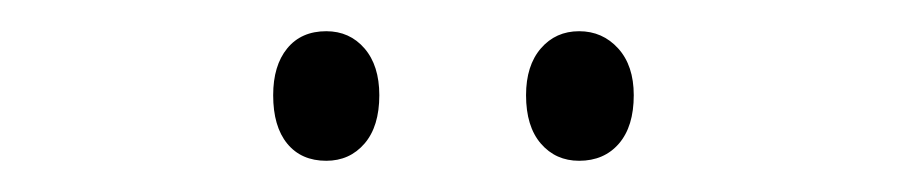

<svg xmlns="http://www.w3.org/2000/svg" viewBox="-20 -731 581 123"><path d="M155 -670Q155 -689 164 -700Q173 -711 189 -711Q204 -711 213.5 -700Q223 -689 223 -670Q223 -650 213.5 -639Q204 -628 189 -628Q173 -628 164 -639Q155 -650 155 -670ZM317 -670Q317 -689 326.5 -700Q336 -711 351 -711Q366 -711 376 -700Q386 -689 386 -670Q386 -650 376.5 -639Q367 -628 351 -628Q336 -628 326.5 -639Q317 -650 317 -670Z"/></svg>

Font: Noto Sans Gurmukhi Condensed Light
Style: Regular
Weight: 300
Width: 3
Designer: Jelle Bosma - Monotype Design Team
Foundry: Monotype Imaging Inc.
Version: Version 2.004; ttfautohint (v1.8.4.7-5d5b)